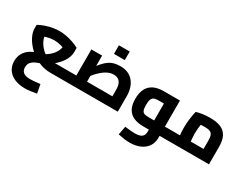

<svg xmlns="http://www.w3.org/2000/svg" viewBox="-98 -1382 3025 2371"><g transform="rotate(30 1414.0 -196.0)"><path d="M463 182 486 305Q441 314 400 319.5Q359 325 321 325Q237 325 173.5 297.5Q110 270 75 219Q40 168 40 97Q40 32 69.5 -17.5Q99 -67 152 -98.5Q205 -130 275 -138L278 -145Q304 -152 332 -168Q360 -184 385.5 -206Q411 -228 431 -254.5Q451 -281 462.5 -311Q474 -341 474 -372V-438L546 -317Q496 -344 442.5 -358Q389 -372 342 -372Q295 -372 241.5 -358Q188 -344 138 -317L210 -438V-372Q210 -343 223 -310Q236 -277 258 -245.5Q280 -214 309.5 -188Q339 -162 374 -146.5Q409 -131 445 -131H673V0H502Q424 0 356 -25Q288 -50 233 -91.5Q178 -133 138.5 -182.5Q99 -232 78 -281.5Q57 -331 57 -372V-428Q100 -452 150 -469Q200 -486 250 -494.5Q300 -503 342 -503Q384 -503 433.5 -494.5Q483 -486 533.5 -469Q584 -452 627 -428V-372Q627 -323 605.5 -276Q584 -229 547 -186.5Q510 -144 462.5 -109.5Q415 -75 363 -52Q355 -48 340 -42Q325 -36 309.5 -30Q294 -24 282 -19.5Q270 -15 267 -13Q239 0 216.5 26Q194 52 194 99Q194 145 225.5 169.5Q257 194 321 194Q344 194 379.5 191Q415 188 463 182ZM673 0V-131Q684 -131 688.5 -113.5Q693 -96 693 -66Q693 -36 688.5 -18Q684 0 673 0Z M673 0V-131H1435L1308 -22V-224Q1308 -278 1293.5 -310Q1279 -342 1253 -357Q1227 -372 1191 -372Q1148 -372 1109.5 -354Q1071 -336 1037.5 -308Q1004 -280 975.5 -248Q947 -216 925.5 -187Q904 -158 889 -141L858 -245Q901 -299 934 -340.5Q967 -382 996 -412.5Q1025 -443 1055.5 -463Q1086 -483 1123 -493Q1160 -503 1210 -503Q1275 -503 1322.5 -481Q1370 -459 1400.5 -420Q1431 -381 1446 -330.5Q1461 -280 1461 -224V0ZM794 -131V-503H947V-131ZM673 0Q662 0 657.5 -18Q653 -36 653 -66Q653 -96 657.5 -113.5Q662 -131 673 -131ZM1063 -595V-717H1217V-595Z M2057 0V-131H2161V0ZM1776 258Q1738 258 1697 252.5Q1656 247 1611 237L1634 115Q1683 121 1717.5 124Q1752 127 1776 127Q1844 127 1874 103Q1904 79 1904 30V-394L1935 -372H1824Q1790 -372 1767 -363.5Q1744 -355 1732.5 -328.5Q1721 -302 1721 -247Q1721 -196 1731 -171Q1741 -146 1764 -138.5Q1787 -131 1824 -131H1904V0H1824Q1740 0 1682.5 -27Q1625 -54 1596.5 -109Q1568 -164 1568 -247Q1568 -331 1596.5 -388Q1625 -445 1682.5 -474Q1740 -503 1824 -503H2057V30Q2057 100 2022 151.5Q1987 203 1924 230.5Q1861 258 1776 258ZM2161 0V-131Q2173 -131 2177 -113.5Q2181 -96 2181 -66Q2181 -36 2177 -18Q2173 0 2161 0Z M2160 0V-131H2670L2608 -76V-249Q2608 -298 2597.5 -325Q2587 -352 2560.5 -363Q2534 -374 2487 -374Q2446 -374 2407.5 -369Q2369 -364 2347 -355L2442 -443Q2436 -421 2430.5 -386Q2425 -351 2421.5 -312.5Q2418 -274 2418 -238Q2418 -205 2421.5 -168Q2425 -131 2429.5 -102.5Q2434 -74 2436 -64L2291 -23Q2286 -38 2280 -70Q2274 -102 2270 -145.5Q2266 -189 2266 -238Q2266 -287 2270.5 -333.5Q2275 -380 2282 -418Q2289 -456 2295 -478Q2319 -487 2371.5 -496Q2424 -505 2487 -505Q2579 -505 2639.5 -480Q2700 -455 2730.5 -399Q2761 -343 2761 -248V0ZM2161 0Q2150 0 2145.5 -18Q2141 -36 2141 -66Q2141 -96 2145.5 -113.5Q2150 -131 2161 -131Z"/></g></svg>

Font: Cairo ExtraBold
Style: Regular
Weight: 800
Designer: Mohamed Gaber, Accademia di Belle Arti di Urbino
Foundry: Kief Type Foundry, Accademia di Belle Arti di Urbino
Version: Version 3.117